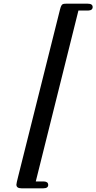

<svg xmlns="http://www.w3.org/2000/svg" viewBox="-20 -770 522 1040"><path d="M68.8 230Q68.8 223.1 79.1 183.1L305.2 -719.2Q308.1 -729 309.1 -732.4Q310.1 -735.8 313.5 -741.5Q316.9 -747.1 323 -748.5Q329.1 -750 337.9 -750H455.1Q481.9 -750 481.9 -731.9Q481.9 -713.9 458 -712.9H404.8L173.8 212.9H217.8Q240.7 213.9 241.2 231Q241.2 250 214.8 250H96.2Q68.8 250 68.8 230Z"/></svg>

Font: CMU Serif
Style: BoldItalic
Weight: 700
Italic angle: -14.04°
Version: Version 0.7.0